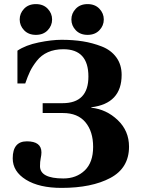

<svg xmlns="http://www.w3.org/2000/svg" viewBox="-20 -901 687 936"><path d="M349.5 -753.5Q328 -776 328 -806Q328 -836 349.5 -858.5Q371 -881 407 -881Q443 -881 464.5 -858.5Q486 -836 486 -806Q486 -776 464.5 -753.5Q443 -731 407 -731Q371 -731 349.5 -753.5ZM97.5 -753.5Q76 -776 76 -806Q76 -836 97.5 -858.5Q119 -881 155 -881Q191 -881 212.5 -858.5Q234 -836 234 -806Q234 -776 212.5 -753.5Q191 -731 155 -731Q119 -731 97.5 -753.5ZM42 -129Q42 -212 111 -212Q182 -212 182 -158Q182 -146 178.5 -129.5Q175 -113 175 -91Q175 -31 289 -31Q352 -31 393 -70Q434 -109 434 -185Q434 -260 396.5 -305Q359 -350 287 -350H188V-398H285Q411 -398 411 -528Q411 -661 289 -661Q246 -661 213.5 -646.5Q181 -632 159.5 -604.5Q138 -577 126.5 -553Q115 -529 103 -494H65V-654Q105 -681 168.5 -694Q232 -707 280 -707Q336 -707 383.5 -699.5Q431 -692 476 -674.5Q521 -657 547 -621.5Q573 -586 573 -536Q573 -396 425 -378V-376Q499 -368 554 -315.5Q609 -263 609 -186Q609 -82 518 -33.5Q427 15 280 15Q171 15 106.5 -25Q42 -65 42 -129Z"/></svg>

Font: Heuristica
Style: Bold
Weight: 700
Version: Version 1.0.2